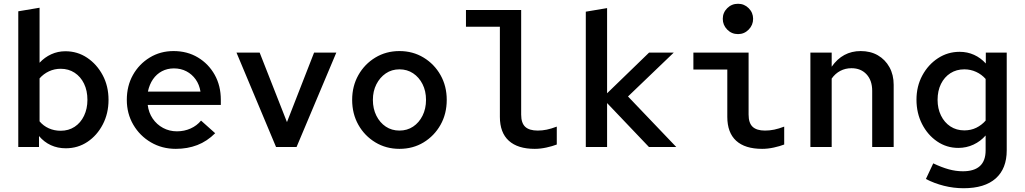

<svg xmlns="http://www.w3.org/2000/svg" viewBox="-20 -780 5440 1019"><path d="M77 0V-720L190 -739V-447Q217 -476 252 -492Q287 -508 327 -508Q391 -508 442.5 -473.5Q494 -439 525 -381Q556 -323 556 -250Q556 -178 525.5 -119.5Q495 -61 444 -27Q393 7 329 7Q286 7 250 -9.5Q214 -26 187 -58V0ZM302 -86Q344 -86 376 -107Q408 -128 426 -165.5Q444 -203 444 -250Q444 -299 426 -336Q408 -373 376 -394Q344 -415 302 -415Q269 -415 240 -401.5Q211 -388 190 -364V-136Q210 -112 239 -99Q268 -86 302 -86Z M913 10Q840 10 781 -24.5Q722 -59 687.5 -118Q653 -177 653 -250Q653 -324 685.5 -382Q718 -440 774.5 -474.5Q831 -509 901 -509Q974 -509 1030.5 -475Q1087 -441 1119.5 -383Q1152 -325 1152 -250V-223H764Q769 -182 790.5 -150.5Q812 -119 845.5 -101Q879 -83 919 -83Q958 -83 991.5 -98Q1025 -113 1047 -140L1122 -73Q1079 -30 1027 -10Q975 10 913 10ZM765 -294H1044Q1038 -331 1018.5 -358.5Q999 -386 969.5 -401.5Q940 -417 903 -417Q868 -417 839.5 -402Q811 -387 792 -359.5Q773 -332 765 -294Z M1445 0 1235 -501H1358L1503 -132L1647 -501H1765L1554 0Z M2100 10Q2029 10 1972 -24.5Q1915 -59 1882 -117.5Q1849 -176 1849 -250Q1849 -323 1882 -381.5Q1915 -440 1972 -474.5Q2029 -509 2100 -509Q2171 -509 2228 -474.5Q2285 -440 2318 -381.5Q2351 -323 2351 -250Q2351 -176 2318 -117.5Q2285 -59 2228.5 -24.5Q2172 10 2100 10ZM2100 -87Q2141 -87 2172.5 -108Q2204 -129 2222.5 -166Q2241 -203 2241 -250Q2241 -297 2222.5 -333.5Q2204 -370 2172.5 -391Q2141 -412 2100 -412Q2059 -412 2027.5 -390.5Q1996 -369 1977.5 -332.5Q1959 -296 1959 -250Q1959 -203 1977.5 -166Q1996 -129 2027.5 -108Q2059 -87 2100 -87Z M2818 10Q2728 10 2680.5 -33Q2633 -76 2633 -160V-638H2453V-727H2746V-172Q2746 -127 2767.5 -107Q2789 -87 2834 -87Q2858 -87 2882 -92Q2906 -97 2935 -108V-13Q2912 -4 2880 3Q2848 10 2818 10Z M3089 0V-718L3202 -737V-285L3425 -501H3556L3313 -268L3569 0H3424L3202 -233V0Z M3897 -599Q3863 -599 3839.5 -623Q3816 -647 3816 -680Q3816 -713 3839.5 -736.5Q3863 -760 3897 -760Q3930 -760 3953.5 -736.5Q3977 -713 3977 -680Q3977 -647 3953.5 -623Q3930 -599 3897 -599ZM4025 10Q3934 10 3887 -33Q3840 -76 3840 -160V-411H3660V-501H3953V-172Q3953 -127 3974.5 -107Q3996 -87 4040 -87Q4065 -87 4089 -92Q4113 -97 4142 -108V-13Q4119 -4 4087 3Q4055 10 4025 10Z M4281 0V-501H4394V-426Q4452 -509 4548 -509Q4600 -509 4639 -486.5Q4678 -464 4700.5 -423.5Q4723 -383 4723 -330V0H4609V-298Q4609 -353 4579 -385.5Q4549 -418 4499 -418Q4467 -418 4440 -404Q4413 -390 4394 -363V0Z M5094 219Q5041 219 4989.5 206Q4938 193 4894 170L4933 87Q4977 108 5015 118.5Q5053 129 5090 129Q5211 129 5211 18V-61Q5184 -30 5146.5 -12.5Q5109 5 5066 5Q5004 5 4953.5 -29.5Q4903 -64 4873.5 -122Q4844 -180 4844 -251Q4844 -322 4875 -379.5Q4906 -437 4958 -471Q5010 -505 5073 -505Q5114 -505 5149.5 -489Q5185 -473 5212 -443V-501H5323V18Q5323 115 5264.5 167Q5206 219 5094 219ZM5098 -88Q5133 -88 5161.5 -102Q5190 -116 5211 -140V-361Q5190 -385 5160.5 -398.5Q5131 -412 5098 -412Q5056 -412 5024 -391.5Q4992 -371 4974 -334.5Q4956 -298 4956 -250Q4956 -204 4974 -167Q4992 -130 5024 -109Q5056 -88 5098 -88Z"/></svg>

Font: Red Hat Mono SemiBold
Style: Regular
Weight: 600
Monospace: yes
Designer: Pentagram, MCKL
Foundry: Pentagram, MCKL
Version: Version 1.023